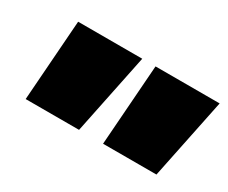

<svg xmlns="http://www.w3.org/2000/svg" viewBox="-63 -908 772 651"><g transform="rotate(30 323.0 -582.0)"><path d="M343 -740 278 -424H69L92 -740ZM646 -740 581 -424H372L395 -740Z"/></g></svg>

Font: Pathway Extreme 8pt Thin 12pt Black
Style: Italic
Weight: 900
Italic angle: -8°
Version: Version 1.001;gftools[0.9.26]